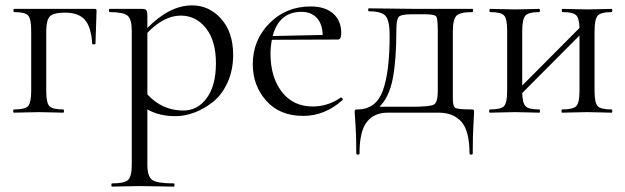

<svg xmlns="http://www.w3.org/2000/svg" viewBox="-20 -419 2326 714"><path d="M331 -386Q337 -386 338 -384.5Q339 -383 339 -377Q339 -361 337 -315.5Q335 -270 335 -256Q335 -254 329 -254Q323 -254 323 -256Q319 -319 295.5 -345.5Q272 -372 222 -372Q179 -372 165.5 -358Q152 -344 152 -303V-81Q152 -37 163.5 -24.5Q175 -12 215 -12Q218 -12 218 -6Q218 0 215 0Q204 0 173 -1Q142 -2 125 -2Q107 -2 75.5 -1Q44 0 32 0Q29 0 29 -6Q29 -12 32 -12Q73 -12 84.5 -24.5Q96 -37 96 -81V-305Q96 -349 84.5 -361.5Q73 -374 33 -374Q30 -374 30 -380Q30 -386 33 -386Z M694 -399Q758 -399 802.5 -349Q847 -299 847 -215Q847 -158 826 -112Q805 -66 772 -40Q739 -14 703 -0.5Q667 13 632 13Q573 13 528 -12V194Q528 237 546 250Q564 263 626 263Q629 263 629 269Q629 275 626 275Q609 275 566.5 274Q524 273 499 273Q478 273 443.5 274Q409 275 397 275Q394 275 394 269Q394 263 397 263Q443 263 456.5 250Q470 237 470 194V-305Q470 -348 454 -361Q438 -374 388 -374Q385 -374 385 -380Q385 -386 388 -386H508Q520 -386 524 -381Q528 -376 528 -360V-315Q611 -399 694 -399ZM662 -8Q715 -8 749 -54.5Q783 -101 783 -184Q783 -267 746 -314Q709 -361 652 -361Q590 -361 528 -297V-68Q583 -8 662 -8Z M1247 -56Q1248 -57 1250.5 -55.5Q1253 -54 1254 -51.5Q1255 -49 1254 -47Q1188 12 1108 12Q1020 12 970 -44.5Q920 -101 920 -180Q920 -270 982 -332.5Q1044 -395 1135 -395Q1189 -395 1219 -368.5Q1249 -342 1249 -296Q1249 -272 1237 -272L991 -271Q986 -244 986 -219Q986 -132 1028 -77.5Q1070 -23 1143 -23Q1199 -23 1247 -56ZM1101 -375Q1018 -375 994 -285L1180 -289Q1179 -330 1158 -352.5Q1137 -375 1101 -375Z M1734 -12Q1741 -12 1742 -10Q1743 -8 1743 0Q1743 2 1740.5 45Q1738 88 1738 152Q1738 156 1732 156Q1726 156 1726 152Q1726 68 1696 34Q1666 0 1612 0H1421Q1372 0 1344.5 34Q1317 68 1317 152Q1317 156 1311 156Q1305 156 1305 152Q1305 86 1302 44.5Q1299 3 1299 0Q1299 -9 1300.5 -10.5Q1302 -12 1309 -12Q1378 -12 1403.5 -81.5Q1429 -151 1429 -288Q1429 -342 1414 -359.5Q1399 -377 1352 -377Q1349 -377 1349 -382.5Q1349 -388 1352 -388Q1363 -388 1437.5 -387Q1512 -386 1525 -386H1737Q1739 -386 1739 -380Q1739 -374 1737 -374Q1691 -374 1677.5 -360.5Q1664 -347 1664 -303V-81Q1664 -75 1664 -64Q1663 -25 1672 -18.5Q1681 -12 1734 -12ZM1608 -81V-305Q1608 -351 1601.5 -358.5Q1595 -366 1558 -366H1513Q1472 -366 1463 -356.5Q1454 -347 1454 -308Q1454 -195 1440.5 -126Q1427 -57 1391 -22H1510Q1579 -22 1593.5 -30Q1608 -38 1608 -81Z M2254 -12Q2257 -12 2257 -6Q2257 0 2254 0Q2242 0 2212 -1Q2182 -2 2164 -2Q2146 -2 2114 -1Q2082 0 2071 0Q2068 0 2068 -6Q2068 -12 2071 -12Q2111 -12 2123 -24.5Q2135 -37 2135 -81V-287L1922 -73Q1923 -35 1935 -23.5Q1947 -12 1985 -12Q1988 -12 1988 -6Q1988 0 1985 0Q1974 0 1943 -1Q1912 -2 1895 -2Q1877 -2 1845.5 -1Q1814 0 1802 0Q1799 0 1799 -6Q1799 -12 1802 -12Q1843 -12 1854.5 -24.5Q1866 -37 1866 -81V-305Q1866 -349 1854.5 -361.5Q1843 -374 1803 -374Q1800 -374 1800 -380Q1800 -386 1803 -386Q1814 -386 1845.5 -385Q1877 -384 1895 -384Q1913 -384 1943.5 -385Q1974 -386 1985 -386Q1988 -386 1988 -380Q1988 -374 1985 -374Q1945 -374 1933.5 -360.5Q1922 -347 1922 -303V-101L2135 -315Q2134 -352 2122 -363Q2110 -374 2072 -374Q2069 -374 2069 -380Q2069 -386 2072 -386Q2083 -386 2114.5 -385Q2146 -384 2164 -384Q2182 -384 2212.5 -385Q2243 -386 2254 -386Q2257 -386 2257 -380Q2257 -374 2254 -374Q2214 -374 2202.5 -360.5Q2191 -347 2191 -303V-81Q2191 -37 2202.5 -24.5Q2214 -12 2254 -12Z"/></svg>

Font: Cormorant Infant
Style: Regular
Weight: 400
Designer: Christian Thalmann (Catharsis Fonts)
Version: Version 1.000;PS 002.000;hotconv 1.0.88;makeotf.lib2.5.64775